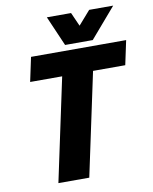

<svg xmlns="http://www.w3.org/2000/svg" viewBox="-93 -923 790 992"><g transform="rotate(-10 302.5 -427.0)"><path d="M294 0H132L247 -540H79L106 -667H605L578 -540H409ZM570 -854 435 -697H290L222 -854H349L381 -782L444 -854Z"/></g></svg>

Font: Epunda Sans ExtraBold
Style: Italic
Weight: 800
Italic angle: -12.0243°
Designer: Simon Atzbach
Foundry: typofactur
Version: Version 2.204; ttfautohint (v1.8.4.7-5d5b)